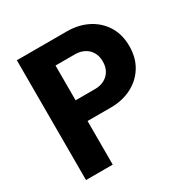

<svg xmlns="http://www.w3.org/2000/svg" viewBox="-162 -843 952 980"><g transform="rotate(-30 314.0 -353.0)"><path d="M188 -257V-379H340Q369.3 -379 392.9 -390.9Q416.5 -402.8 430.5 -425.8Q444.5 -448.8 444.5 -481.5Q444.5 -514.2 430.5 -537.2Q416.5 -560.2 392.9 -572.1Q369.3 -584 340 -584H188V-706H362.5Q430 -706 484 -678.8Q538 -651.5 569.5 -601.3Q601 -551.2 601 -481.6Q601 -412.5 569.5 -362Q538 -311.5 484 -284.2Q430 -257 362.5 -257ZM67.5 0V-706H225V0Z"/></g></svg>

Font: Marine Company Thin
Style: Regular
Weight: 100
Designer: Rodrigo Fuenzalida
Foundry: fragTYPE
Version: Version 1.000